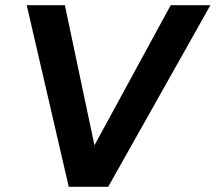

<svg xmlns="http://www.w3.org/2000/svg" viewBox="-20 -720 831 740"><path d="M83 -700H230L344 -160L638 -700H791L397 0H245Z"/></svg>

Font: Oak Sans
Style: Bold Italic
Weight: 700
Italic angle: -9.5°
Foundry: Erik Kennedy, Walven
Version: Version 1.000